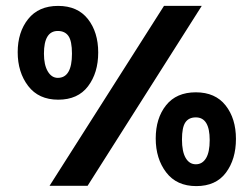

<svg xmlns="http://www.w3.org/2000/svg" viewBox="-20 -675 843 651"><path d="M277 -45H148L536 -655H664ZM129 -493Q129 -455 142 -433Q155 -411 176 -411Q224 -411 224 -493Q224 -536 212 -553Q200 -570 176 -570Q129 -570 129 -493ZM40 -498Q40 -566 75.5 -610.5Q111 -655 177 -655Q243 -655 278 -610.5Q313 -566 313 -497Q313 -428 278.5 -382.5Q244 -337 177.5 -337Q111 -337 75.5 -383.5Q40 -430 40 -498ZM691 -200Q691 -277 644 -277Q620 -277 608.5 -260Q597 -243 597 -202Q597 -161 609.5 -139.5Q622 -118 644 -118Q666 -118 678.5 -138.5Q691 -159 691 -200ZM543 -318Q578 -362 644 -362Q710 -362 745 -317.5Q780 -273 780 -204Q780 -135 746 -89.5Q712 -44 645.5 -44Q579 -44 543.5 -90.5Q508 -137 508 -205.5Q508 -274 543 -318Z"/></svg>

Font: Halant
Style: Bold
Weight: 700
Designer: Hitesh Malaviya (Devanagari), Satya Rajpurohit (Latin)
Foundry: Indian Type Foundry
Version: Version 1.101;PS 1.0;hotconv 1.0.78;makeotf.lib2.5.61930; tt